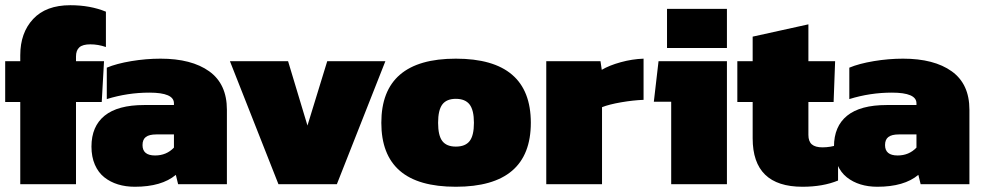

<svg xmlns="http://www.w3.org/2000/svg" viewBox="-20 -710 3793 740"><path d="M58.1 0V-316.9H0V-474.1H58.1V-497.1Q58.1 -583.5 107.7 -636.7Q157.2 -689.9 251 -689.9Q327.6 -689.9 388.2 -665V-528.8Q358.4 -539.1 328.1 -539.1Q298.8 -539.1 285.9 -527.6Q272.9 -516.1 272.9 -492.2V-474.1H380.9L372.1 -316.9H272.9V0Z M499.5 9.8Q464.4 9.8 434.8 0.7Q405.3 -8.3 382.1 -26.6Q358.9 -44.9 345.7 -75.2Q332.5 -105.5 332.5 -145Q332.5 -223.1 383.3 -264.2Q434.1 -305.2 535.6 -305.2H650.4V-312Q650.4 -353 555.7 -353Q471.7 -353 391.6 -328.1V-449.2Q428.7 -464.8 485.8 -474.4Q543 -483.9 598.6 -483.9Q718.3 -483.9 786.4 -435.1Q854.5 -386.2 854.5 -287.1V0H666.5L657.7 -36.1Q603 9.8 499.5 9.8ZM577.6 -110.8Q621.6 -110.8 650.4 -141.1V-191.9H582.5Q555.2 -191.9 542.2 -182.1Q529.3 -172.4 529.3 -150.9Q529.3 -110.8 577.6 -110.8Z M1053.2 0 866.2 -474.1H1090.3L1165 -226.1L1241.2 -474.1H1465.3L1278.3 0Z M1736.8 9.8Q1591.8 9.8 1520.8 -52Q1449.7 -113.8 1449.7 -236.8Q1449.7 -483.9 1736.8 -483.9Q2025.9 -483.9 2025.9 -236.8Q2025.9 9.8 1736.8 9.8ZM1736.8 -145Q1773.4 -145 1790 -166.3Q1806.6 -187.5 1806.6 -236.8Q1806.6 -285.6 1789.8 -307.4Q1772.9 -329.1 1736.8 -329.1Q1701.2 -329.1 1684.8 -307.4Q1668.5 -285.6 1668.5 -236.8Q1668.5 -187.5 1684.8 -166.3Q1701.2 -145 1736.8 -145Z M2085.4 0V-474.1H2294.4L2299.3 -440.9Q2328.1 -458 2372.3 -470.2Q2416.5 -482.4 2460.4 -483.9V-325.2Q2420.4 -323.7 2373.8 -315.7Q2327.1 -307.6 2300.3 -296.9V0Z M2550.8 -524.9V-675.8H2781.7V-524.9ZM2566.9 0V-317.9H2500L2518.1 -474.1H2781.7V0Z M3072.8 9.8Q2880.9 9.8 2880.9 -176.8V-316.9H2821.8V-474.1H2880.9V-568.8L3095.7 -616.2V-474.1H3198.7L3192.9 -316.9H3095.7V-189.9Q3095.7 -165 3108.9 -153.6Q3122.1 -142.1 3149.9 -142.1Q3180.2 -142.1 3210 -151.9V-14.2Q3151.9 9.8 3072.8 9.8Z M3361.3 9.8Q3326.2 9.8 3296.6 0.7Q3267.1 -8.3 3243.9 -26.6Q3220.7 -44.9 3207.5 -75.2Q3194.3 -105.5 3194.3 -145Q3194.3 -223.1 3245.1 -264.2Q3295.9 -305.2 3397.5 -305.2H3512.2V-312Q3512.2 -353 3417.5 -353Q3333.5 -353 3253.4 -328.1V-449.2Q3290.5 -464.8 3347.7 -474.4Q3404.8 -483.9 3460.4 -483.9Q3580.1 -483.9 3648.2 -435.1Q3716.3 -386.2 3716.3 -287.1V0H3528.3L3519.5 -36.1Q3464.8 9.8 3361.3 9.8ZM3439.5 -110.8Q3483.4 -110.8 3512.2 -141.1V-191.9H3444.3Q3417 -191.9 3404.1 -182.1Q3391.1 -172.4 3391.1 -150.9Q3391.1 -110.8 3439.5 -110.8Z"/></svg>

Font: Kanit ExtraBold
Style: Regular
Weight: 800
Designer: Katatrad Team
Foundry: CadsonDemak
Version: Version 1.000;PS 001.000;hotconv 1.0.88;makeotf.lib2.5.64775